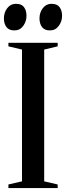

<svg xmlns="http://www.w3.org/2000/svg" viewBox="-22 -962 338 982"><path d="M90.5 -34.5V-708.5L21 -725V-743H273V-725L204 -708.5V-34.5L273 -18.5V0H21V-18.5ZM51.5 -806.5Q23.5 -806.5 10.8 -823.8Q-2 -841 -2 -868Q-2 -898 15 -920.2Q32 -942.5 59 -942.5H60Q88.5 -942.5 101 -925.2Q113.5 -908 113.5 -881Q113.5 -852.5 96.8 -829.5Q80 -806.5 52.5 -806.5ZM233 -806.5Q205.5 -806.5 192.8 -823.8Q180 -841 180 -868Q180 -898 197 -920.2Q214 -942.5 241 -942.5H242Q270 -942.5 282.8 -925.2Q295.5 -908 295.5 -881Q295.5 -852.5 278.5 -829.5Q261.5 -806.5 234 -806.5Z"/></svg>

Font: Merriweather 144pt Medium
Style: Regular
Weight: 500
Version: Version 2.100